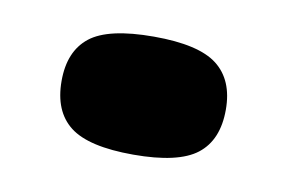

<svg xmlns="http://www.w3.org/2000/svg" viewBox="-35 -444 411 274"><g transform="rotate(10 170.0 -307.5)"><path d="M51 -308Q51 -351 77.5 -372Q104 -393 170 -393Q235 -393 262 -372Q289 -351 289 -308Q289 -264 262 -243Q235 -222 170 -222Q105 -222 78 -243Q51 -264 51 -308Z"/></g></svg>

Font: Georama ExtraExtended
Style: Bold
Weight: 700
Width: 8
Designer: Jean-Baptiste Levee
Foundry: Production Type
Version: Version 1.000